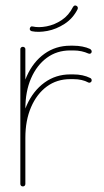

<svg xmlns="http://www.w3.org/2000/svg" viewBox="-20 -669 375 689"><path d="M71 -9Q71 -5 68.5 -2.5Q66 0 62 0Q58 0 55.5 -2.5Q53 -5 53 -9V-493Q53 -496 55.5 -498.5Q58 -501 62 -501Q66 -501 68.5 -498.5Q71 -496 71 -493ZM71 -278Q71 -274 68.5 -271.5Q66 -269 62 -269Q58 -269 55.5 -271.5Q53 -274 53 -278Q53 -344 76 -395.5Q99 -447 139.5 -476Q180 -505 232 -505H243Q260 -505 275.5 -502Q291 -499 304 -493Q306 -491 307.5 -489Q309 -487 309 -485Q309 -479 305 -477Q301 -475 297 -477Q286 -482 272.5 -485Q259 -488 243 -488H232Q184 -488 148 -461.5Q112 -435 91.5 -388Q71 -341 71 -278ZM71 -174Q71 -170 68.5 -168Q66 -166 62 -166Q58 -166 55.5 -168Q53 -170 53 -174Q53 -240 76 -291.5Q99 -343 139.5 -372.5Q180 -402 232 -402H243Q278 -402 304 -389Q306 -388 307.5 -386Q309 -384 309 -381Q309 -376 305 -373.5Q301 -371 297 -373Q286 -379 272.5 -382Q259 -385 243 -385H232Q184 -385 148 -358.5Q112 -332 91.5 -284.5Q71 -237 71 -174ZM242 -644Q244 -647 246.5 -648.5Q249 -650 252 -649Q256 -648 258 -645Q260 -642 259 -638Q259 -638 259 -637.5Q259 -637 259 -637Q242 -603 212 -583.5Q182 -564 150 -558Q118 -552 94 -557Q90 -558 88 -561Q86 -564 87 -567Q88 -571 90.5 -573Q93 -575 97 -574Q119 -569 147.5 -574.5Q176 -580 201.5 -597Q227 -614 242 -644Z"/></svg>

Font: Libertine-Super Thin
Style: Regular
Weight: 100
Designer: Bastien Sozeau
Foundry: NBR — Bastien Sozeau
Version: Version 2.003;gftools[0.9.33]